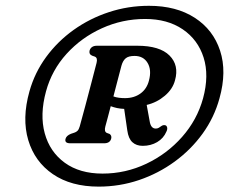

<svg xmlns="http://www.w3.org/2000/svg" viewBox="-20 -784 809 678"><path d="M328.5 -125Q231 -125 166.8 -169Q102.5 -213 79.8 -289.2Q57 -365.5 84 -461.5Q102.5 -527.5 143 -582.8Q183.5 -638 240.2 -678.5Q297 -719 364.8 -741.2Q432.5 -763.5 506 -763.5Q602.5 -763.5 667.8 -721.2Q733 -679 757.2 -605Q781.5 -531 755 -436.5Q736.5 -369 695.5 -312.2Q654.5 -255.5 597 -213.5Q539.5 -171.5 471 -148.2Q402.5 -125 328.5 -125ZM342 -171Q423.5 -171 496.8 -205.8Q570 -240.5 623 -300.5Q676 -360.5 697 -436.5Q719 -517.5 699 -580.8Q679 -644 625.2 -680.5Q571.5 -717 492.5 -717Q412 -717 339.8 -684.2Q267.5 -651.5 215.2 -594Q163 -536.5 142.5 -461.5Q120 -379 138 -313.2Q156 -247.5 208.8 -209.2Q261.5 -171 342 -171ZM598 -500.5Q590 -469.5 562 -445.8Q534 -422 498 -413.5L508.5 -356Q512.5 -330 530 -330Q536 -330 540.8 -332.8Q545.5 -335.5 550 -339Q556 -343 562 -342Q568 -341.5 570 -334.8Q572 -328 567.5 -319Q557.5 -295.5 535 -282.2Q512.5 -269 484 -269Q461.5 -269 447.5 -281.8Q433.5 -294.5 429.5 -323.5L418.5 -399.5Q405 -400 393.2 -402.5Q381.5 -405 371 -409Q366 -389 361 -370.8Q356 -352.5 352 -337.5Q347 -319 357.5 -314.5L367 -311Q375.5 -305 372.5 -294Q368 -278 347.5 -278H228.5Q207 -278 211.5 -294Q214.5 -305 230.5 -311.5L242.5 -315.5Q249 -317.5 253.8 -322.2Q258.5 -327 261.5 -337.5Q270.5 -369.5 281.2 -410Q292 -450.5 302.5 -490.8Q313 -531 321 -562Q325.5 -579.5 315 -584L305 -587.5Q293 -593 296.5 -606Q302 -622.5 322.5 -622.5H464.5Q544 -622.5 578.5 -588Q613 -553.5 598 -500.5ZM409 -552.5Q404.5 -535.5 396.8 -506Q389 -476.5 380.5 -443.5Q390 -440 400 -438.8Q410 -437.5 421.5 -437.5Q453.5 -437.5 476 -453.8Q498.5 -470 506 -499.5Q516 -537 501.2 -561.8Q486.5 -586.5 455 -586.5Q434 -586.5 424 -578.2Q414 -570 409 -552.5Z"/></svg>

Font: Fraunces 9pt Soft SemiBold
Style: Italic
Weight: 600
Italic angle: -16°
Version: Version 1.000;[b76b70a41]